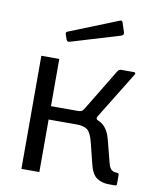

<svg xmlns="http://www.w3.org/2000/svg" viewBox="-84 -820 726 886"><g transform="rotate(10 278.5 -377.0)"><path d="M77.2 0V-530H161.3V-308.7H307.1L330.8 -291.2Q383 -290.1 408.7 -268.8Q434.5 -247.5 445.8 -203.9L474 -95Q479.4 -74.3 488.8 -66.7Q498.2 -59 513.9 -59Q523.8 -59 523.8 -50.3V-8.5Q523.8 -3.8 521.9 -1.9Q520 0 515.4 0H486.9Q452.8 0 429.8 -16.1Q406.9 -32.2 396.3 -75L371.5 -174.7Q360.4 -219.7 343.6 -232.9Q326.9 -246.1 292.8 -246.1H161.3V0ZM286.7 -275.8V-308.7Q301.6 -308.7 307.5 -313.7Q313.4 -318.8 320.4 -331.3L434.2 -519.1Q437.5 -524.1 441.2 -527.1Q444.8 -530 452.1 -530H510.6Q515.9 -530 517.7 -527Q519.5 -524 515.9 -518.2L381.6 -300Q378 -293.9 378.6 -289.5Q379.2 -285 386.9 -281ZM419.2 -747.6 433.9 -702.9Q438.2 -690.3 423.6 -685.4L194.9 -616.4Q188.4 -614.8 185 -616.4Q181.5 -617.9 179 -623.6L171.2 -646.3Q167.4 -657 175.6 -660.1L407.6 -753.1Q415.8 -756.2 419.2 -747.6Z"/></g></svg>

Font: Libre Franklin Thin
Style: Regular
Weight: 100
Designer: Pablo Impallari, Rodrigo Fuenzalida, Nhung Nguyen
Foundry: Impallari Type
Version: Version 3.000